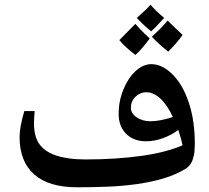

<svg xmlns="http://www.w3.org/2000/svg" viewBox="-20 -934 888 814"><path d="M307 -140Q186 -140 124.5 -195Q63 -250 63 -353Q63 -374 68 -401.5Q73 -429 83 -463H127Q126 -450 125 -437Q124 -424 124 -413Q124 -355 147 -323Q170 -291 217 -275Q241 -267 272.5 -262.5Q304 -258 343 -258Q408 -258 468.5 -262Q529 -266 582 -273.5Q635 -281 678.5 -292.5Q722 -304 754 -318Q751 -333 746.5 -349Q742 -365 736 -383Q708 -362 671.5 -348.5Q635 -335 599 -335Q547 -335 515 -366.5Q483 -398 483 -452Q483 -505 503 -554Q523 -603 554 -632Q587 -662 621 -662Q668 -662 712 -618Q756 -574 781 -497Q794 -458 800 -414.5Q806 -371 806 -323Q806 -311 804.5 -292.5Q803 -274 796 -254.5Q789 -235 771 -221Q728 -194 674.5 -178Q621 -162 560 -153.5Q499 -145 435 -142.5Q371 -140 307 -140ZM618 -420Q638 -420 662 -424.5Q686 -429 713 -438Q688 -491 659 -517Q630 -543 600 -543Q575 -543 555 -524.5Q535 -506 535 -477Q535 -453 559.5 -436.5Q584 -420 618 -420ZM554 -701Q532 -718 515 -733.5Q498 -749 486 -764Q503 -781 520 -798.5Q537 -816 554 -833Q562 -823 577.5 -807Q593 -791 615 -771Q600 -751 585 -733Q570 -715 554 -701ZM693 -715Q672 -732 655 -747.5Q638 -763 624 -778Q639 -792 656 -809Q673 -826 691 -847Q697 -840 713 -825Q729 -810 754 -786Q741 -767 725.5 -749.5Q710 -732 693 -715ZM621 -801Q600 -818 585 -832.5Q570 -847 560 -858Q581 -877 595.5 -890.5Q610 -904 618 -914Q629 -901 643.5 -887Q658 -873 676 -858Q655 -835 641 -820.5Q627 -806 621 -801Z"/></svg>

Font: Noto Naskh Arabic UI
Style: Regular
Weight: 400
Designer: Monotype Design Team, David Williams, Mohamad Dakak and Nizar Qandah
Foundry: Monotype Imaging Inc.
Version: Version 2.014